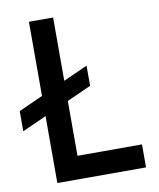

<svg xmlns="http://www.w3.org/2000/svg" viewBox="-88 -869 776 938"><g transform="rotate(-10 300.0 -400.0)"><path d="M560 0H120V-332L0 -278V-378L120 -432V-800H240V-486L360 -540V-440L240 -386V-114H560Z"/></g></svg>

Font: Gauge Heavy
Style: Heavy
Weight: 900
Designer: Daniel Pimley
Foundry: Daniel Pimley
Version: Version 2.0